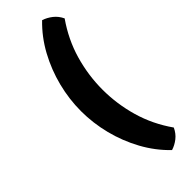

<svg xmlns="http://www.w3.org/2000/svg" viewBox="-270 -700 849 849"><g transform="rotate(-45 154.5 -275.0)"><path d="M223.5 131.5Q170.5 80.5 134.2 14.2Q98 -52 79.2 -126Q60.5 -200 60.5 -274.5Q60.5 -349 79.2 -423Q98 -497 134.2 -563.5Q170.5 -630 223.5 -681Q246.5 -673.5 267 -657.5Q287.5 -641.5 299.5 -616Q245 -538 220 -451Q195 -364 195 -274.5Q195 -185 220 -98Q245 -11 299.5 66.5Q287.5 92.5 267 108.5Q246.5 124.5 223.5 131.5Z"/></g></svg>

Font: Signika SC SemiBold
Style: Regular
Weight: 600
Designer: Anna Giedryś
Foundry: Anna Giedryś
Version: Version 2.000; ttfautohint (v1.8.3) -l 8 -r 50 -G 200 -x 9 -